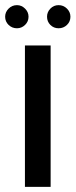

<svg xmlns="http://www.w3.org/2000/svg" viewBox="-25 -727 294 747"><path d="M172 0H72V-550H172ZM86 -662Q86 -643 72.5 -630Q59 -617 41 -617Q22 -617 8.5 -630Q-5 -643 -5 -662Q-5 -680 8.5 -693.5Q22 -707 41 -707Q59 -707 72.5 -693.5Q86 -680 86 -662ZM249 -662Q249 -643 235.5 -630Q222 -617 203 -617Q184 -617 171 -630Q158 -643 158 -662Q158 -680 171 -693.5Q184 -707 203 -707Q222 -707 235.5 -693.5Q249 -680 249 -662Z"/></svg>

Font: Bruno Ace
Style: Regular
Weight: 400
Version: Version 1.100; ttfautohint (v1.8.4.7-5d5b);gftools[0.9.27]